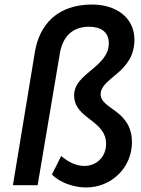

<svg xmlns="http://www.w3.org/2000/svg" viewBox="-20 -815 620 847"><path d="M360 12C471 12 562 -75 562 -187C562 -331 424 -332 424 -399C424 -473 573 -493 573 -640C573 -737 493 -795 386 -795C234 -795 154 -707 134 -586L37 2H146L243 -573C255 -657 303 -697 372 -697C423 -697 460 -676 460 -624C460 -519 307 -492 307 -395C307 -289 448 -287 448 -180C448 -126 409 -83 352 -83C316 -83 281 -100 250 -127L209 -45C243 -11 302 12 360 12Z"/></svg>

Font: Jost Medium
Style: Italic
Weight: 500
Italic angle: -5°
Version: Version 3.710